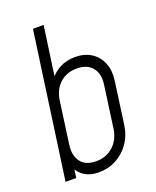

<svg xmlns="http://www.w3.org/2000/svg" viewBox="-142 -834 756 929"><g transform="rotate(-20 236.5 -369.0)"><path d="M206 12Q163.5 12 134.8 -5.2Q106 -22.5 91 -54L101 -66L92 0H37L142 -750H197L158 -474L151 -486Q174.5 -517 208.2 -534.5Q242 -552 285.5 -552Q335 -552 369.2 -529.8Q403.5 -507.5 419.2 -468.5Q435 -429.5 428 -379L398 -162Q391 -110 363.5 -70.8Q336 -31.5 295.2 -9.8Q254.5 12 206 12ZM211 -43Q264.5 -43 300 -76Q335.5 -109 343 -162L373 -379Q380.5 -432.5 354.2 -464.8Q328 -497 274.5 -497Q222 -497 187.2 -465Q152.5 -433 145 -379L115 -161Q108 -109 132.5 -76Q157 -43 211 -43Z"/></g></svg>

Font: Mohave Light Light
Style: Italic
Weight: 300
Italic angle: -8°
Version: Version 2.003